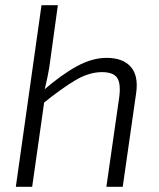

<svg xmlns="http://www.w3.org/2000/svg" viewBox="-20 -720 614 740"><path d="M391 -497Q453 -497 483.5 -463Q514 -429 505 -363L453 0H390L440 -349Q446 -401 430.5 -421.5Q415 -442 373 -442Q323 -442 270 -410.5Q217 -379 144 -320L145 -370Q215 -431 275 -464Q335 -497 391 -497ZM203 -700 175 -497Q171 -461 163 -423Q155 -385 148 -360L153 -345L104 0H41L140 -700Z"/></svg>

Font: Exo 2 Light
Style: Italic
Weight: 300
Italic angle: -8°
Designer: Natanael Gama
Foundry: Natanael Gama
Version: Version 2.010